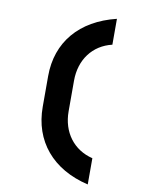

<svg xmlns="http://www.w3.org/2000/svg" viewBox="-102 -908 804 1096"><g transform="rotate(10 300.0 -360.0)"><path d="M485 120V-32C374 -59 305 -151 305 -272V-450C305 -572 374 -664 485 -690V-840C275 -789 155 -647 155 -450V-272C155 -74 275 71 485 120Z"/></g></svg>

Font: JetBrains Mono ExtraBold
Style: Regular
Weight: 800
Monospace: yes
Designer: Philipp Nurullin, Konstantin Bulenkov
Foundry: JetBrains
Version: Version 2.305